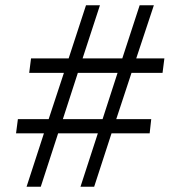

<svg xmlns="http://www.w3.org/2000/svg" viewBox="-20 -710 645 730"><path d="M286 0H338L404 -203H549L555 -257H422L480 -433H598L605 -488H498L565 -690H511L445 -488H294L360 -690H307L241 -488H98L91 -433H223L165 -257H48L41 -203H147L81 0H135L201 -203H352ZM219 -257 276 -433H427L370 -257Z"/></svg>

Font: TPK Tissa Web
Style: Italic
Weight: 400
Italic angle: -7°
Designer: Jacques Le Bailly, Suppakit Chalermlarp | Katatrad Co.,Ltd.
Foundry: Jacques Le Bailly, Cadson Demak Co.,Ltd.
Version: Version 5.000;Glyphs 3.1.2 (3151)